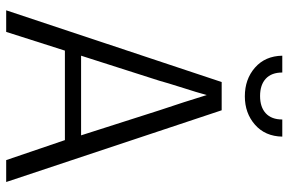

<svg xmlns="http://www.w3.org/2000/svg" viewBox="-172 -738 910 605"><g transform="rotate(90 282.5 -435.0)"><path d="M208 -870Q208 -836 227.5 -818Q247 -800 282 -800Q317 -800 336.5 -818Q356 -836 356 -870H410Q409 -816 372.5 -784Q336 -752 283 -752Q229 -752 192.5 -784Q156 -816 155 -870ZM257 -559Q239 -502 234 -483L155 -236H406L327 -483Q300 -563 279 -632Q270 -599 257 -559ZM12 0 238 -679H327L553 0H484L421 -185H139L80 0Z"/></g></svg>

Font: Pavanam
Style: Regular
Weight: 400
Designer: Tharique Azeez
Foundry: Tharique Azeez
Version: Version 1.86; ttfautohint (v1.3) -l 8 -r 50 -G 200 -x 14 -D 